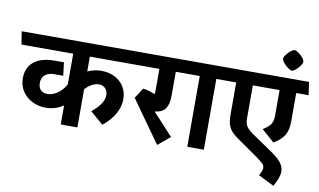

<svg xmlns="http://www.w3.org/2000/svg" viewBox="-124 -1147 2590 1560"><g transform="rotate(10 1171.0 -367.0)"><path d="M887.2 -290Q887.2 -228 853 -167.5Q818.8 -106.9 754.9 -56.2L647.9 -148.9Q695.8 -189 720.5 -225.1Q745.1 -261.2 745.1 -297.9Q745.1 -333 724.6 -354Q704.1 -375 671.9 -375Q645 -375 615.5 -359.6Q585.9 -344.2 559.1 -314.9V0H421.9V-157.2Q356.9 -113.3 276.9 -112.8Q217.8 -112.8 166.5 -137.9Q115.2 -163.1 84.2 -209.5Q53.2 -255.9 53.2 -317.9Q53.2 -404.8 112.5 -453.4Q171.9 -502 283.2 -502H359.9L373 -393.1H294.9Q251 -393.1 223.4 -369.6Q195.8 -346.2 195.8 -304.2Q195.8 -265.1 216.3 -245.1Q236.8 -225.1 272.9 -225.1Q312 -225.1 352.5 -252.4Q393.1 -279.8 421.9 -330.1V-584H-4.9L-22 -690.9H951.2L966.8 -584H559.1V-461.9Q615.2 -486.8 671.9 -486.8Q734.9 -486.8 783.4 -461.9Q832 -437 859.6 -392.1Q887.2 -347.2 887.2 -290Z M1154.8 -236.8 1321.8 -55.2 1221.7 27.8 976.1 -317.9 1030.8 -402.8Q1078.6 -397.9 1130.9 -375Q1132.8 -387.2 1132.8 -418V-584H930.7L916 -690.9H1388.7L1402.8 -584H1268.1V-387.2Q1268.1 -315.9 1242.9 -279.5Q1217.8 -243.2 1154.8 -236.8Z M1602.5 0H1465.8V-584H1360.8L1344.7 -690.9H1711.9L1726.6 -584H1602.5Z M2124.5 -375V-584H1903.8V-310.1Q1903.8 -274.9 1917.2 -250Q1930.7 -225.1 1972.7 -195.8L2146.5 -77.1Q2200.7 -40 2227.1 -6.1Q2253.4 27.8 2253.4 65.9Q2253.4 115.7 2209.5 190.9L2079.6 126Q2103.5 86.9 2103.5 62Q2103.5 42 2088.6 27.6Q2073.7 13.2 2033.7 -16.1L1856.4 -140.1Q1801.3 -179.2 1783.9 -217Q1766.6 -254.9 1766.6 -315.9V-584H1699.7L1683.6 -690.9H2348.6L2363.8 -584H2261.7V-347.2Q2261.7 -278.3 2236.1 -235.1Q2210.4 -191.9 2148.4 -155.8L2044.4 -248Q2091.8 -276.9 2108.2 -303Q2124.5 -329.1 2124.5 -375Z M2274.4 -841.8Q2274.4 -829.6 2259.8 -809.3Q2245.1 -789.1 2226.3 -772.9Q2207.5 -756.8 2195.3 -756.8Q2183.1 -756.8 2161.6 -772Q2140.1 -787.1 2124.3 -807.1Q2108.4 -827.1 2108.4 -841.8Q2108.4 -854 2123.3 -874Q2138.2 -894 2157.7 -909.4Q2177.2 -924.8 2189.5 -924.8Q2201.2 -924.8 2222.2 -910.4Q2243.2 -896 2258.8 -876.5Q2274.4 -856.9 2274.4 -841.8Z"/></g></svg>

Font: Kadwa
Style: Bold
Weight: 700
Designer: Sol Matas
Foundry: Sol Matas
Version: Version 1.001;PS 001.000;hotconv 1.0.70;makeotf.lib2.5.58329